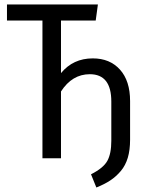

<svg xmlns="http://www.w3.org/2000/svg" viewBox="-20 -708 632 859"><path d="M395 -446.8Q471.7 -446.8 516.8 -396.5Q562 -346.2 562 -255.9V-83Q562 -37.1 551.8 -2.4Q541.5 32.2 520.5 57.1Q499.5 82 473.6 99.1Q447.8 116.2 411.1 130.9L387.2 71.8Q442.4 43.9 460.2 11.7Q478 -20.5 478 -78.1V-253.9Q478 -376 381.8 -376Q302.7 -376 252.9 -298.8V0H169.9V-616.2H11.2V-688H418L408.2 -616.2H252.9V-380.9Q307.1 -446.8 395 -446.8Z"/></svg>

Font: Fira Sans Compressed Book
Style: Regular
Weight: 350
Width: 1
Designer: Carrois Corporate & Edenspiekermann AG
Foundry: Carrois Corporate GbR & Edenspiekermann AG
Version: Version 4.203;PS 004.203;hotconv 1.0.88;makeotf.lib2.5.64775